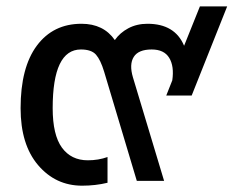

<svg xmlns="http://www.w3.org/2000/svg" viewBox="-20 -570 761 605"><path d="M238.8 15.1Q155.3 15.1 100.1 -49.6Q44.9 -114.3 44.9 -229Q44.9 -357.4 96.2 -426.3Q147.5 -495.1 236.8 -495.1Q306.2 -495.1 341.8 -443.8Q357.9 -466.8 384.5 -481Q411.1 -495.1 444.8 -495.1Q531.2 -495.1 560.1 -425.8L609.9 -549.8H695.8L584 -269H503.9L522.9 -316.9Q529.3 -361.3 513.2 -387.7Q497.1 -414.1 458 -414.1Q416 -414.1 401.4 -390.6Q386.7 -367.2 398.9 -326.2L497.1 0H411.1L308.1 -344.2Q296.9 -381.3 282.5 -397.7Q268.1 -414.1 234.9 -414.1Q146 -414.1 146 -229Q146 -145 175 -105Q204.1 -64.9 256.8 -64.9Q290 -64.9 318.8 -75.2V5.9Q280.8 15.1 238.8 15.1Z"/></svg>

Font: Prompt
Style: Regular
Weight: 400
Designer: Katatrad Team
Foundry: CadsonDemak
Version: Version 1.000;PS 001.000;hotconv 1.0.88;makeotf.lib2.5.64775